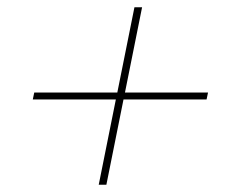

<svg xmlns="http://www.w3.org/2000/svg" viewBox="-20 -569 640 527"><path d="M272 -62H251L298 -296H70L74 -315H302L349 -549H370L323 -315H551L547 -296H319Z"/></svg>

Font: IBM Plex Sans Thin
Style: Italic
Weight: 100
Italic angle: -11.31°
Designer: Mike Abbink, Paul van der Laan, Pieter van Rosmalen
Foundry: Bold Monday
Version: Version 3.0